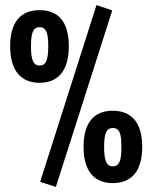

<svg xmlns="http://www.w3.org/2000/svg" viewBox="-20 -711 600 756"><path d="M390 -133C390 -184 398 -207 424 -207C451 -207 458 -184 458 -133C458 -81 451 -56 424 -56C398 -56 390 -81 390 -133ZM424 -275C351 -275 309 -229 309 -133C309 -36 352 10 424 10C497 10 540 -36 540 -133C540 -229 497 -275 424 -275ZM102 -529C102 -581 110 -604 136 -604C162 -604 170 -581 170 -529C170 -477 162 -453 136 -453C110 -453 102 -478 102 -529ZM136 -671C63 -671 20 -626 20 -529C20 -432 63 -385 136 -385C208 -385 251 -432 251 -529C251 -626 209 -671 136 -671ZM200 25 422 -670 360 -691 138 5Z"/></svg>

Font: RazerF5 SemiBold
Style: Regular
Weight: 600
Foundry: Razer Inc.
Version: Version 2